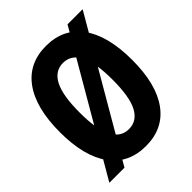

<svg xmlns="http://www.w3.org/2000/svg" viewBox="-203 -858 1006 1006"><g transform="rotate(-45 300.0 -355.0)"><path d="M300 16Q171 16 101.5 -80Q32 -176 32 -354Q32 -533 101.5 -629.5Q171 -726 300 -726Q429 -726 498.5 -629.5Q568 -533 568 -354Q568 -176 498.5 -80Q429 16 300 16ZM300 -110Q360 -110 391 -168.5Q422 -227 422 -354Q422 -481 391 -540.5Q360 -600 300 -600Q240 -600 209 -540.5Q178 -481 178 -354Q178 -227 209 -168.5Q240 -110 300 -110ZM28 16 460 -726H572L140 16Z"/></g></svg>

Font: Geist Mono
Style: Bold
Weight: 700
Monospace: yes
Designer: Basement.studio, Andrés Briganti, Mateo Zaragoza
Foundry: Basement.studio, Vercel, Andrés Briganti, Guido Ferreyra, Mateo Zaragoza
Version: Version 1.500; ttfautohint (v1.8.4.7-5d5b)